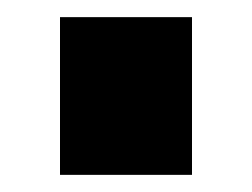

<svg xmlns="http://www.w3.org/2000/svg" viewBox="-20 -442 294 224"><path d="M50 -238V-422H204V-238Z"/></svg>

Font: Raleway
Style: Heavy
Weight: 900
Designer: Matt McInerney, Pablo Impallari, Rodrigo Fuenzalida
Foundry: Matt McInerney, Pablo Impallari, Rodrigo Fuenzalida
Version: Version 2.001; ttfautohint (v0.8) -G 200 -r 50